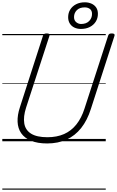

<svg xmlns="http://www.w3.org/2000/svg" viewBox="-20 -1225 1014 1665"><path d="M389 19Q305 19 249 -4.5Q193 -28 164 -69.5Q135 -111 132.5 -169Q130 -227 153 -296L353 -916Q356 -926 363 -930.5Q370 -935 386 -935Q400 -935 406.5 -930.5Q413 -926 409 -915L206 -291Q181 -213 190.5 -155Q200 -97 249.5 -66Q299 -35 391 -35Q473 -35 535.5 -62.5Q598 -90 642.5 -146Q687 -202 713 -284L918 -916Q921 -926 927.5 -930.5Q934 -935 950 -935Q979 -935 973 -915L768 -280Q737 -182 684 -115Q631 -48 557 -14.5Q483 19 389 19ZM681 -974Q651 -974 626 -985.5Q601 -997 586 -1020Q571 -1043 571 -1076Q571 -1113 589 -1142Q607 -1171 639.5 -1188Q672 -1205 716 -1205Q747 -1205 773 -1193.5Q799 -1182 814 -1160Q829 -1138 829 -1105Q829 -1067 810.5 -1037.5Q792 -1008 759 -991Q726 -974 681 -974ZM683 -1017Q728 -1017 753 -1042.5Q778 -1068 778 -1104Q778 -1134 759.5 -1147.5Q741 -1161 715 -1161Q670 -1161 646 -1136.5Q622 -1112 622 -1077Q622 -1048 641 -1032.5Q660 -1017 683 -1017ZM0 410H897V420H0ZM0 -20H897V0H0ZM0 -505H897V-500H0ZM0 -930H897V-920H0Z"/></svg>

Font: Playwrite DE LA Guides
Style: Regular
Weight: 400
Designer: Veronika Burian, José Scaglione
Foundry: TypeTogether
Version: Version 1.003